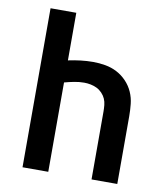

<svg xmlns="http://www.w3.org/2000/svg" viewBox="-82 -805 765 874"><g transform="rotate(10 300.0 -367.5)"><path d="M81 0V-735H200V-515Q228 -521 257 -524.5Q286 -528 315 -528Q343 -528 371.5 -523Q400 -518 425 -505Q450 -492 470 -471Q490 -450 501.5 -424Q513 -398 516 -369.5Q519 -341 519 -313V0H400V-313Q400 -328 398.5 -343.5Q397 -359 391 -372.5Q385 -386 374 -397.5Q363 -409 349.5 -415.5Q336 -422 321 -425Q306 -428 291 -428Q268 -428 245 -423.5Q222 -419 200 -413V0Z"/></g></svg>

Font: Iosevka SS04 Extended
Style: Bold
Weight: 700
Width: 7
Monospace: yes
Designer: Belleve Invis
Foundry: Belleve Invis
Version: Version 19.0.0; ttfautohint (v1.8.4)